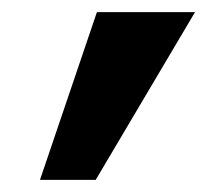

<svg xmlns="http://www.w3.org/2000/svg" viewBox="-20 -717 342 317"><path d="M46 -420 140 -697H302L138 -420Z"/></svg>

Font: Hanken Grotesk ExtraBold
Style: Italic
Weight: 800
Italic angle: -8°
Designer: Alfredo Marco Pradil
Foundry: Hanken Design Co.
Version: Version 3.013